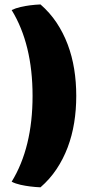

<svg xmlns="http://www.w3.org/2000/svg" viewBox="-20 -737 416 852"><path d="M124.5 -311.5Q124.5 -541 31.7 -692.4Q48.8 -700.7 71 -705.8Q93.3 -710.9 113.3 -713.4Q136.7 -716.3 159.7 -717.3Q201.2 -681.2 231 -636.5Q260.7 -591.8 280.3 -540Q299.8 -488.3 309.1 -430.9Q318.4 -373.5 318.4 -311.5Q318.4 -249.5 309.1 -192.1Q299.8 -134.8 280.3 -83Q260.7 -31.2 231 13.4Q201.2 58.1 159.7 94.2Q136.7 93.3 113.3 90.3Q93.3 87.9 71 83Q48.8 78.1 31.7 69.3Q124.5 -82 124.5 -311.5Z"/></svg>

Font: Tienne Black
Style: Regular
Weight: 900
Designer: vernon adams
Foundry: vernon adams
Version: Version 001.001